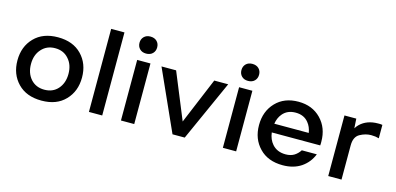

<svg xmlns="http://www.w3.org/2000/svg" viewBox="-62 -991 2810 1363"><g transform="rotate(15 1343.5 -310.0)"><path d="M415 -222.7C415 -177.7 402.3 -141 377 -112.3C352.2 -84.3 319 -70.3 277.3 -70.3C236.3 -70.3 203.1 -84.3 177.7 -112.3C152.3 -141 139.6 -177.7 139.6 -222.7C139.6 -267.6 152.3 -304 177.7 -332C203.1 -360.7 236.3 -375 277.3 -375C319 -375 352.2 -360.7 377 -332C402.3 -304 415 -267.6 415 -222.7ZM40 -222.7C40 -154.9 61.2 -99.3 103.5 -55.7C145.8 -12 203.8 9.8 277.3 9.8H278.3C351.9 9.8 409.5 -12 451.2 -55.7C493.5 -99.3 514.6 -154.9 514.6 -222.7C514.6 -290.4 493.5 -346 451.2 -389.6C408.9 -433.3 350.9 -455.1 277.3 -455.1C203.8 -455.1 145.8 -433.3 103.5 -389.6C61.2 -346 40 -290.4 40 -222.7Z M625 -610.4V-552.7V-433.6V-354.5V-270.5V-118.2V0H722.7V-116.2V-264.6V-346.7V-424.8V-457V-544.9V-610.4Z M860.4 -445.3V-354.5V-184.6V-86.9V0H958V-166V-334V-403.3V-445.3ZM844.7 -567.4C844.7 -549.2 850.6 -534.2 862.3 -522.5C874 -510.7 889.6 -504.9 909.2 -504.9C929.4 -504.9 945.3 -510.7 957 -522.5C968.8 -534.2 974.6 -549.2 974.6 -567.4C974.6 -585.6 968.8 -600.6 957 -612.3C945.3 -624 929.4 -629.9 909.2 -629.9C889.6 -629.9 874 -624 862.3 -612.3C850.6 -600.6 844.7 -585.6 844.7 -567.4Z M1277.3 0H1289.1H1329.1C1428.7 -222.7 1495.4 -371.1 1529.3 -445.3H1426.8C1369.8 -308.9 1322.7 -196 1285.5 -106.6C1218.2 -270.7 1171.9 -383.6 1146.5 -445.3H1039.1C1127.6 -247.4 1194.3 -99 1239.3 0H1241.2Z M1609.4 -445.3V-354.5V-184.6V-86.9V0H1707V-166V-334V-403.3V-445.3ZM1593.8 -567.4C1593.8 -549.2 1599.6 -534.2 1611.3 -522.5C1623 -510.7 1638.7 -504.9 1658.2 -504.9C1678.4 -504.9 1694.3 -510.7 1706.1 -522.5C1717.8 -534.2 1723.6 -549.2 1723.6 -567.4C1723.6 -585.6 1717.8 -600.6 1706.1 -612.3C1694.3 -624 1678.4 -629.9 1658.2 -629.9C1638.7 -629.9 1623 -624 1611.3 -612.3C1599.6 -600.6 1593.8 -585.6 1593.8 -567.4Z M1815.4 -222.7C1815.4 -154.9 1836.6 -99.3 1878.9 -55.7C1920.6 -12 1977.9 9.8 2050.8 9.8C2103.5 9.8 2148.4 -2.6 2185.5 -27.3C2222.7 -52.7 2249.3 -86.3 2265.6 -127.9H2209H2173.8H2168H2155.3C2144.2 -110.4 2130.2 -96.4 2113.3 -85.9C2096.4 -75.5 2075.5 -70.3 2050.8 -70.3C2009.1 -70.3 1976.2 -84 1952.2 -111.3C1932.5 -133.6 1920.6 -161.6 1916.6 -195.3H2173.8H2218.8H2234.4H2272.5C2272.5 -199.9 2272.8 -204.4 2273.4 -209V-222.7C2273.4 -290.4 2252.3 -346 2210 -389.6C2167.6 -433.3 2112.6 -455.1 2044.9 -455.1C1975.3 -455.1 1919.6 -433.3 1877.9 -389.6C1836.3 -346 1815.4 -290.4 1815.4 -222.7ZM1917.8 -259.8C1922.4 -289 1932.9 -313.4 1949.2 -333C1972 -361 2003.9 -375 2044.9 -375C2085.9 -375 2117.5 -361 2139.7 -333C2156 -313.4 2166.4 -289 2171.1 -259.8Z M2383.8 -445.3V-354.5V-184.6V-86.9V0H2481.4V-116.2V-243.2V-252C2481.4 -293.6 2494.8 -321.9 2521.5 -336.9C2548.8 -351.9 2576.2 -359.4 2603.5 -359.4C2614.6 -359.4 2625 -358.7 2634.8 -357.4C2644.5 -355.5 2653.3 -353.5 2661.1 -351.6V-450.2C2655.3 -450.8 2650.1 -451.5 2645.5 -452.1H2628.9C2574.9 -452.1 2531.2 -436.2 2498 -404.3C2489.2 -395.8 2481.5 -386.1 2475 -375.2C2473.3 -405.5 2471.9 -428.8 2470.7 -445.3Z"/></g></svg>

Font: Helmet
Style: Regular
Weight: 400
Designer: Carl Enlund
Version: 1.0